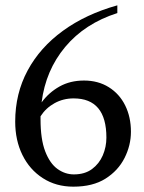

<svg xmlns="http://www.w3.org/2000/svg" viewBox="-20 -690 540 720"><path d="M255 10Q190 10 140.5 -22Q91 -54 64 -109Q37 -164 37 -234Q37 -339 83.5 -425.5Q130 -512 216 -574.5Q302 -637 420 -670V-641Q298 -602 224.5 -514Q151 -426 136 -306Q163 -343 203 -365.5Q243 -388 295 -388Q348 -388 388 -363Q428 -338 449.5 -294.5Q471 -251 471 -196Q471 -145 447 -97.5Q423 -50 375.5 -20Q328 10 255 10ZM132 -243Q132 -168 149.5 -122.5Q167 -77 195.5 -56.5Q224 -36 257 -36Q298 -36 325 -56Q352 -76 365.5 -107.5Q379 -139 379 -174Q379 -321 256 -321Q217 -321 184.5 -303Q152 -285 132 -254Q132 -249 132 -243Z"/></svg>

Font: Spectral SC
Style: Regular
Weight: 400
Designer: Jean-Baptiste Levee
Foundry: Production Type
Version: Version 2.001